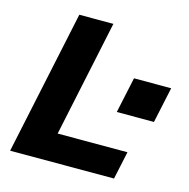

<svg xmlns="http://www.w3.org/2000/svg" viewBox="-103 -798 883 898"><g transform="rotate(15 338.0 -349.0)"><path d="M24 0 172 -698H337L218 -135H556L527 0ZM459 -304 496 -477H676L639 -304Z"/></g></svg>

Font: Azeret Mono Thin
Style: Bold Italic
Weight: 700
Italic angle: -12°
Version: Version 1.002